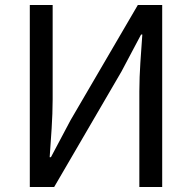

<svg xmlns="http://www.w3.org/2000/svg" viewBox="-20 -753 773 773"><path d="M198 0 469 -465 548 -614H553C548 -540 541 -462 541 -385V0H633V-733H535L264 -269L185 -120H180C185 -194 192 -276 192 -353V-733H100V0Z"/></svg>

Font: Kinto Sans
Style: Regular
Weight: 400
Designer: Authors: Ryoko NISHIZUKA  (kana & ideographs); Paul D. Hunt (Latin, Greek & Cyrillic); Wenlong ZHANG  (bopomofo); Sandol
Foundry: Adobe Systems Incorporated, ookami Inc.
Version: Version 0.001